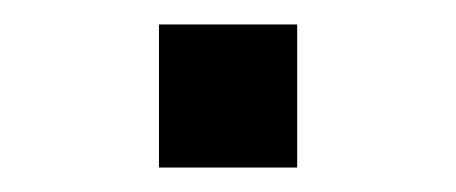

<svg xmlns="http://www.w3.org/2000/svg" viewBox="-20 -435 373 157"><path d="M110 -298V-415H223V-298Z"/></svg>

Font: Archivo SemiBold Medium
Style: Regular
Weight: 500
Version: Version 2.001